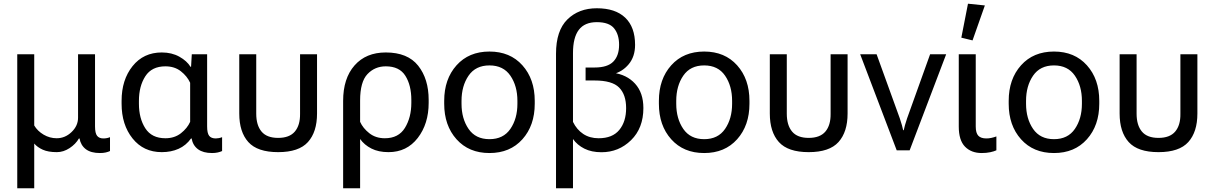

<svg xmlns="http://www.w3.org/2000/svg" viewBox="-20 -804 6492 1027"><path d="M72.3 203.1V-513.7H163.1V-132.8Q180.7 -103 213.4 -83.7Q246.1 -64.5 283.2 -64.5Q328.1 -64.5 362.8 -97.7Q397.5 -130.9 397.5 -174.3V-513.7H488.3V-127.9Q488.3 -91.3 499.5 -77.4Q510.7 -63.5 532.7 -63.5Q542.5 -63.5 551.3 -65.2Q560.1 -66.9 568.4 -70.3V3.9Q559.1 8.3 545.7 11.5Q532.2 14.6 514.6 14.6Q466.3 14.6 439.2 -5.9Q412.1 -26.4 405.3 -63.5H402.3Q384.8 -33.2 352.1 -11.7Q319.3 9.8 284.2 9.8Q237.8 9.8 209 -3.2Q180.2 -16.1 163.1 -36.1V203.1Z M845.2 9.8Q747.6 9.8 689 -63.5Q630.4 -136.7 630.4 -249V-264.6Q630.4 -377 689 -450.2Q747.6 -523.4 845.2 -523.4Q898.9 -523.4 939.5 -500.7Q980 -478 999 -446.8H1002L1005.9 -513.7H1087.9V-127.9Q1087.9 -91.3 1098.9 -77.4Q1109.9 -63.5 1134.3 -63.5Q1141.6 -63.5 1150.6 -65.2Q1159.7 -66.9 1168 -70.3V3.9Q1158.7 8.3 1144.8 11.5Q1130.9 14.6 1114.3 14.6Q1066.9 14.6 1039.3 -5.6Q1011.7 -25.9 1004.9 -63.5H1002Q975.1 -25.9 935.3 -8.1Q895.5 9.8 845.2 9.8ZM864.7 -64.5Q913.6 -64.5 947.8 -91.3Q981.9 -118.2 997.1 -152.3V-361.3Q981 -396.5 947.3 -422.9Q913.6 -449.2 864.7 -449.2Q791.5 -449.2 757.3 -396Q723.1 -342.8 723.1 -264.6V-249Q723.1 -170.9 757.3 -117.7Q791.5 -64.5 864.7 -64.5Z M1467.8 9.8Q1356.9 9.8 1308.3 -44.2Q1259.8 -98.1 1259.8 -196.8V-513.7H1350.6V-195.8Q1350.6 -134.3 1378.9 -100.3Q1407.2 -66.4 1467.8 -66.4Q1528.3 -66.4 1557.1 -100.3Q1585.9 -134.3 1585 -195.8V-513.7H1675.8V-196.8Q1675.8 -98.1 1627.2 -44.2Q1578.6 9.8 1467.8 9.8Z M1815.4 203.1V-264.2Q1815.4 -384.8 1876.5 -454.1Q1937.5 -523.4 2043.5 -523.4Q2160.6 -523.4 2216.8 -452.6Q2272.9 -381.8 2272.9 -269.5V-253.9Q2272.9 -141.6 2214.4 -65.9Q2155.8 9.8 2058.1 9.8Q2004.4 9.8 1966.6 -9.5Q1928.7 -28.8 1906.2 -60.5V203.1ZM2038.6 -64.5Q2111.8 -64.5 2146 -120.1Q2180.2 -175.8 2180.2 -253.9V-269.5Q2180.2 -347.7 2148.4 -398.4Q2116.7 -449.2 2043.5 -449.2Q1984.9 -449.2 1945.6 -407.7Q1906.2 -366.2 1906.2 -266.6V-152.3Q1921.4 -118.2 1955.6 -91.3Q1989.7 -64.5 2038.6 -64.5Z M2356 -249V-264.6Q2356 -380.9 2421.9 -454.6Q2487.8 -528.3 2598.1 -528.3Q2708.5 -528.3 2774.4 -454.6Q2840.3 -380.9 2840.3 -264.6V-249Q2840.3 -132.8 2774.4 -59.1Q2708.5 14.6 2598.1 14.6Q2487.8 14.6 2421.9 -59.1Q2356 -132.8 2356 -249ZM2448.7 -264.6V-249Q2448.7 -169.4 2486.3 -114.5Q2523.9 -59.6 2598.1 -59.6Q2672.4 -59.6 2710 -114.5Q2747.6 -169.4 2747.6 -249V-264.6Q2747.6 -344.2 2710 -399.2Q2672.4 -454.1 2598.1 -454.1Q2523.9 -454.1 2486.3 -399.2Q2448.7 -344.2 2448.7 -264.6Z M2954.1 203.1V-516.6Q2954.1 -640.1 3014.9 -700Q3075.7 -759.8 3172.4 -759.8Q3271.5 -759.8 3324.2 -709.5Q3377 -659.2 3377 -564Q3377 -501 3342.8 -460.2Q3308.6 -419.4 3257.8 -407.2V-415Q3332.5 -405.3 3377 -356.4Q3421.4 -307.6 3421.4 -226.1Q3421.4 -118.7 3355.5 -54.2Q3289.6 10.3 3197.3 10.3Q3144 10.3 3105.7 -9Q3067.4 -28.3 3044.9 -60.5V203.1ZM3182.1 -64.5Q3255.9 -64.5 3292.5 -108.9Q3329.1 -153.3 3329.1 -225.6Q3329.1 -297.9 3291.7 -335.7Q3254.4 -373.5 3160.2 -373.5H3112.3V-442.9H3160.6Q3230 -442.9 3260.7 -474.6Q3291.5 -506.3 3291.5 -564.5Q3291.5 -619.6 3264.6 -652.6Q3237.8 -685.5 3172.4 -685.5Q3107.4 -685.5 3076.2 -644.5Q3044.9 -603.5 3044.9 -520V-151.9Q3064.9 -110.8 3099.6 -87.6Q3134.3 -64.5 3182.1 -64.5Z M3504.4 -249V-264.6Q3504.4 -380.9 3570.3 -454.6Q3636.2 -528.3 3746.6 -528.3Q3856.9 -528.3 3922.9 -454.6Q3988.8 -380.9 3988.8 -264.6V-249Q3988.8 -132.8 3922.9 -59.1Q3856.9 14.6 3746.6 14.6Q3636.2 14.6 3570.3 -59.1Q3504.4 -132.8 3504.4 -249ZM3597.2 -264.6V-249Q3597.2 -169.4 3634.8 -114.5Q3672.4 -59.6 3746.6 -59.6Q3820.8 -59.6 3858.4 -114.5Q3896 -169.4 3896 -249V-264.6Q3896 -344.2 3858.4 -399.2Q3820.8 -454.1 3746.6 -454.1Q3672.4 -454.1 3634.8 -399.2Q3597.2 -344.2 3597.2 -264.6Z M4305.7 9.8Q4194.8 9.8 4146.2 -44.2Q4097.7 -98.1 4097.7 -196.8V-513.7H4188.5V-195.8Q4188.5 -134.3 4216.8 -100.3Q4245.1 -66.4 4305.7 -66.4Q4366.2 -66.4 4395 -100.3Q4423.8 -134.3 4422.9 -195.8V-513.7H4513.7V-196.8Q4513.7 -98.1 4465.1 -44.2Q4416.5 9.8 4305.7 9.8Z M4581.1 -513.7H4668.9L4793 -170.9Q4799.8 -151.4 4804.4 -134.3Q4809.1 -117.2 4811 -107.4H4814Q4815.9 -117.2 4820.6 -134.3Q4825.2 -151.4 4832 -170.9L4955.1 -513.7H5041L4845.7 0H4776.4Z M5231.4 14.6Q5175.3 14.6 5141.8 -19.5Q5108.4 -53.7 5108.4 -127V-513.7H5199.2V-127Q5199.2 -92.8 5212.9 -78.1Q5226.6 -63.5 5255.9 -63.5Q5269.5 -63.5 5282.7 -66.4Q5295.9 -69.3 5309.6 -74.2V0Q5296.9 5.9 5276.4 10.3Q5255.9 14.6 5231.4 14.6ZM5182.1 -587.9 5122.1 -602.5 5157.7 -784.2 5248 -774.9Z M5375.5 -249V-264.6Q5375.5 -380.9 5441.4 -454.6Q5507.3 -528.3 5617.7 -528.3Q5728 -528.3 5793.9 -454.6Q5859.9 -380.9 5859.9 -264.6V-249Q5859.9 -132.8 5793.9 -59.1Q5728 14.6 5617.7 14.6Q5507.3 14.6 5441.4 -59.1Q5375.5 -132.8 5375.5 -249ZM5468.3 -264.6V-249Q5468.3 -169.4 5505.9 -114.5Q5543.5 -59.6 5617.7 -59.6Q5691.9 -59.6 5729.5 -114.5Q5767.1 -169.4 5767.1 -249V-264.6Q5767.1 -344.2 5729.5 -399.2Q5691.9 -454.1 5617.7 -454.1Q5543.5 -454.1 5505.9 -399.2Q5468.3 -344.2 5468.3 -264.6Z M6176.8 9.8Q6065.9 9.8 6017.3 -44.2Q5968.8 -98.1 5968.8 -196.8V-513.7H6059.6V-195.8Q6059.6 -134.3 6087.9 -100.3Q6116.2 -66.4 6176.8 -66.4Q6237.3 -66.4 6266.1 -100.3Q6294.9 -134.3 6293.9 -195.8V-513.7H6384.8V-196.8Q6384.8 -98.1 6336.2 -44.2Q6287.6 9.8 6176.8 9.8Z"/></svg>

Font: RobotoFlex
Style: Regular
Weight: 400
Designer: Berlow after Robertson
Foundry: Google
Version: Version 2.136